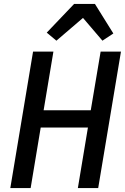

<svg xmlns="http://www.w3.org/2000/svg" viewBox="-20 -962 640 982"><path d="M378.2 0H482.2L598.7 -698.2H494.7L444.2 -398.1H203.1L253.2 -698.2H149.1L32.7 0H136.7L188.2 -309.7H429.7ZM219.1 -795.1 268.5 -753.9 404.5 -870.4 503.9 -753.9 559.7 -790.8 465.6 -941.8H359Z"/></svg>

Font: Margiela Mono Italic Medium It
Style: Regular
Weight: 500
Designer: Mike Abbink, Paul van der Laan, Pieter van Rosmalen
Foundry: Bold Monday
Version: Version 2.003 2021